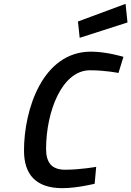

<svg xmlns="http://www.w3.org/2000/svg" viewBox="-20 -971 684 1000"><path d="M644 -854 634 -951 386 -859 395 -774ZM481 -102C481 -102 398 -87 319 -87C249 -87 220 -125 220 -195C220 -387 301 -605 449 -605C529 -605 597 -591 597 -591L623 -675C623 -675 535 -702 454 -702C201 -702 105 -399 105 -187C105 -60 169 9 305 9C382 9 473 -14 473 -14L481 -102Z"/></svg>

Font: RazerF5 SemiBold
Style: Italic
Weight: 600
Foundry: Razer Inc.
Version: Version 2